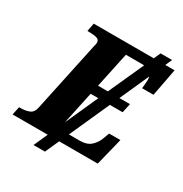

<svg xmlns="http://www.w3.org/2000/svg" viewBox="-218 -907 1096 1150"><g transform="rotate(30 330.0 -332.0)"><path d="M-24 0 -12 -57H1Q32 -57 58 -67.5Q84 -78 91 -115L194 -599Q196 -605 197.5 -612.5Q199 -620 199 -625Q199 -645 179 -651Q159 -657 127 -657H114L125 -714H540L561 -760H640L620 -714H684L648 -524H569Q570 -528 571 -541Q572 -554 573 -566.5Q574 -579 574 -582Q574 -595 571 -606L481 -405H554L540 -341H452L328 -65H405Q452 -65 479 -89.5Q506 -114 518 -147L534 -190H612L565 0H298L255 96H176L219 0ZM333 -405H401L511 -648Q507 -649 503 -649H385ZM319 -341 271 -116 372 -341Z"/></g></svg>

Font: Noto Serif ExtraBold
Style: Italic
Weight: 800
Italic angle: -12°
Designer: Monotype Design Team
Foundry: Monotype Imaging Inc.
Version: Version 2.013